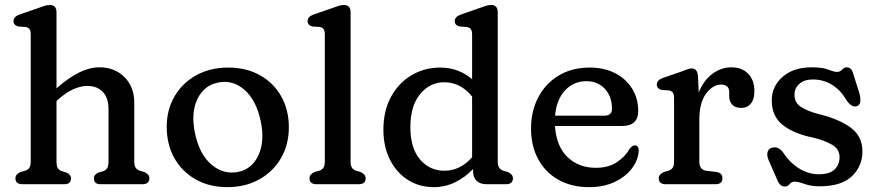

<svg xmlns="http://www.w3.org/2000/svg" viewBox="-20 -758 3609 790"><path d="M212.5 -707.5V-394.5Q263 -439 306.2 -460Q349.5 -481 389 -481Q452 -481 492.2 -440.8Q532.5 -400.5 532.5 -335V-93.5Q532.5 -76 538.5 -67.5Q544.5 -59 555.5 -55.5L573.5 -50.5Q583.5 -45.5 589 -39.8Q594.5 -34 594.5 -24.5Q594.5 0 565.5 0H393.5Q366.5 0 366.5 -24.5Q366.5 -40 385.5 -48L404 -53.5Q415 -57 420.8 -65.8Q426.5 -74.5 426.5 -93.5V-309Q426.5 -355.5 402.8 -380Q379 -404.5 339.5 -404.5Q313 -404.5 282.5 -391.2Q252 -378 218.5 -348L212.5 -342.5V-93.5Q212.5 -74.5 218.2 -65.8Q224 -57 235 -53.5L253 -48Q272 -40 272 -24.5Q272 0 245 0H72.5Q43.5 0 43.5 -24.5Q43.5 -41 65 -50.5L83.5 -55.5Q94.5 -59 100.5 -67.5Q106.5 -76 106.5 -93.5V-615Q106.5 -631.5 101.2 -638.2Q96 -645 86 -647L55 -649Q35.5 -654.5 35.5 -671Q35.5 -689.5 61 -698.5L136.5 -724.5Q151 -730 162.8 -733.8Q174.5 -737.5 184.5 -737.5Q212.5 -737.5 212.5 -707.5Z M919 -480Q993 -480 1049.2 -448.8Q1105.5 -417.5 1137 -361.8Q1168.5 -306 1168.5 -234Q1168.5 -163 1136.2 -107.5Q1104 -52 1047 -20Q990 12 915 12Q841.5 12 785.2 -19.8Q729 -51.5 697.5 -107.5Q666 -163.5 666 -236.5Q666 -306 698 -361.2Q730 -416.5 787.2 -448.2Q844.5 -480 919 -480ZM959 -50.5Q1016.5 -61.5 1043.2 -119Q1070 -176.5 1053 -258.5Q1034.5 -346 986.2 -388.2Q938 -430.5 878 -418.5Q820 -407.5 792.5 -351Q765 -294.5 782 -211Q800.5 -123 849.8 -81Q899 -39 959 -50.5Z M1422.5 -707.5V-93.5Q1422.5 -76 1428.5 -67.5Q1434.5 -59 1445.5 -55.5L1463 -50.5Q1484.5 -41 1484.5 -24.5Q1484.5 0 1455.5 0H1282.5Q1253.5 0 1253.5 -24.5Q1253.5 -41 1275 -50.5L1293.5 -55.5Q1304.5 -59 1310.5 -67.5Q1316.5 -76 1316.5 -93.5V-615Q1316.5 -631.5 1311.2 -638.2Q1306 -645 1296 -647L1265 -649Q1245.5 -654.5 1245.5 -671Q1245.5 -689.5 1271 -698.5L1346.5 -724.5Q1361 -730 1372.8 -733.8Q1384.5 -737.5 1394.5 -737.5Q1422.5 -737.5 1422.5 -707.5Z M1557.5 -224Q1557.5 -302 1588.8 -359.5Q1620 -417 1673.2 -448.5Q1726.5 -480 1791.5 -480Q1866.5 -480 1922.5 -432V-615Q1922.5 -631.5 1917 -638.2Q1911.5 -645 1902 -647L1871 -649Q1851 -654.5 1851 -671Q1851 -689.5 1877 -698.5L1952 -724.5Q1967 -730 1978.5 -733.8Q1990 -737.5 2000.5 -737.5Q2028 -737.5 2028 -707.5V-93.5Q2028 -76 2034.2 -67.5Q2040.5 -59 2051 -55.5L2069 -50.5Q2090.5 -41 2090.5 -24.5Q2090.5 0 2061.5 0H1982Q1956 0 1941.2 -13.8Q1926.5 -27.5 1926.5 -54V-62.5Q1892.5 -27 1851.5 -7.5Q1810.5 12 1765.5 12Q1704.5 12 1657.5 -18.2Q1610.5 -48.5 1584 -102Q1557.5 -155.5 1557.5 -224ZM1668.5 -234.5Q1668.5 -149 1708 -102.2Q1747.5 -55.5 1808 -55.5Q1874 -55.5 1922.5 -111V-361Q1875 -419.5 1807.5 -419.5Q1749 -419.5 1708.8 -371Q1668.5 -322.5 1668.5 -234.5Z M2606 -301Q2606 -239.5 2538.5 -239.5H2263.5Q2269 -156 2315 -111.8Q2361 -67.5 2432 -67.5Q2483 -67.5 2518.2 -90.8Q2553.5 -114 2569.5 -144.5Q2582.5 -160.5 2592 -160Q2608 -159 2608 -138.5Q2606.5 -100 2580.5 -65.5Q2554.5 -31 2509.2 -9.5Q2464 12 2404.5 12Q2330.5 12 2276.8 -18.8Q2223 -49.5 2194 -103.8Q2165 -158 2165 -229Q2165 -300.5 2194.5 -357.2Q2224 -414 2278.5 -447Q2333 -480 2407 -480Q2466 -480 2510.8 -457Q2555.5 -434 2580.8 -393.5Q2606 -353 2606 -301ZM2393 -424Q2340 -424 2304.8 -386Q2269.5 -348 2264 -282H2466.5Q2498 -282 2498 -310.5Q2498 -361 2468.8 -392.5Q2439.5 -424 2393 -424Z M2852 -444 2855 -377.5Q2875.5 -428 2911.5 -454.5Q2947.5 -481 2989.5 -481Q3032.5 -481 3058.2 -454.8Q3084 -428.5 3084 -383Q3084 -349 3069.2 -331.5Q3054.5 -314 3030.5 -314Q3006 -314 2993.2 -326.8Q2980.5 -339.5 2980.5 -361.5V-378Q2980.5 -395.5 2971.2 -402.8Q2962 -410 2947 -410Q2913.5 -410 2885.5 -373.2Q2857.5 -336.5 2857.5 -265V-93.5Q2857.5 -59 2886 -55.5L2927 -50.5Q2952.5 -47 2952.5 -24.5Q2952.5 0 2923.5 0H2719.5Q2690.5 0 2690.5 -24.5Q2690.5 -41 2712 -50.5L2730.5 -55.5Q2741.5 -59 2747.5 -67.5Q2753.5 -76 2753.5 -93.5V-354Q2753.5 -370.5 2748.2 -377.2Q2743 -384 2733 -386L2702 -388Q2682.5 -393.5 2682.5 -410Q2682.5 -428.5 2708 -437.5L2783.5 -463.5Q2796.5 -468.5 2807.5 -472.5Q2818.5 -476.5 2826 -476.5Q2849.5 -476.5 2852 -444Z M3324 -431Q3289 -431 3269 -413Q3249 -395 3249 -368Q3249 -334.5 3276.5 -317.5Q3304 -300.5 3345 -289.5Q3428.5 -270 3478.5 -234.2Q3528.5 -198.5 3528.5 -135.5Q3528.5 -73.5 3484.8 -32.5Q3441 8.5 3353 8.5Q3316.5 8.5 3290.5 -1Q3264.5 -10.5 3250 -10.5Q3236.5 -10.5 3229 -0.5Q3221.5 9.5 3209 9.5Q3189 9.5 3178 -18L3142.5 -99Q3134 -119.5 3138.5 -133Q3143 -146.5 3155.5 -150Q3181.5 -158 3201.5 -131.5Q3230 -88 3268.5 -64.5Q3307 -41 3349 -41Q3394 -41 3414.2 -61Q3434.5 -81 3434.5 -111Q3434.5 -144.5 3403.5 -162.5Q3372.5 -180.5 3327 -191.5Q3248.5 -207 3202 -242.8Q3155.5 -278.5 3155.5 -345Q3155.5 -403 3200.2 -442Q3245 -481 3320 -481Q3364.5 -481 3388.5 -471.5Q3412.5 -462 3424 -462Q3436.5 -462 3445 -471.5Q3453.5 -481 3464 -481Q3483 -481 3489.5 -458L3516 -374.5Q3521 -357 3519.8 -340.8Q3518.5 -324.5 3504 -320.5Q3482.5 -315.5 3461 -348.5Q3438.5 -387.5 3403.2 -409.2Q3368 -431 3324 -431Z"/></svg>

Font: Fraunces 9pt SuperSoft
Style: Regular
Weight: 400
Version: Version 1.000;[b76b70a41]